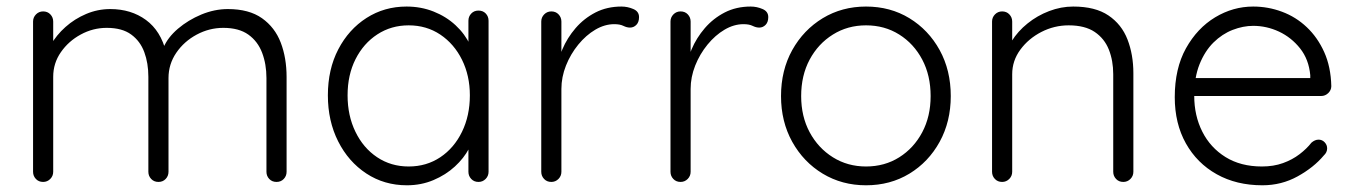

<svg xmlns="http://www.w3.org/2000/svg" viewBox="-20 -542 4031 572"><path d="M308.5 -515Q370.5 -515 414.9 -482.5Q459.2 -450 475 -386L461 -381.5L466.8 -399.8Q479.5 -430.2 510.1 -456.4Q540.8 -482.5 580 -498.8Q619.2 -515 658.8 -515Q721.8 -515 760.4 -487.8Q799 -460.5 816.4 -415Q833.8 -369.5 833.8 -312.5V-30.2Q833.8 -17.8 825.4 -8.9Q817 0 803.8 0Q790.5 0 782.1 -8.9Q773.8 -17.8 773.8 -30.2V-309.5Q773.8 -350.8 760.9 -384.8Q748 -418.8 719.9 -438.9Q691.8 -459 645.2 -459Q603.5 -459 566 -438.9Q528.5 -418.8 505.2 -384.8Q482 -350.8 482 -309.5V-30.2Q482 -17.8 473.6 -8.9Q465.2 0 452 0Q438.8 0 430.4 -8.9Q422 -17.8 422 -30.2V-313.2Q422 -353.8 409.9 -386.6Q397.8 -419.5 370.8 -439.2Q343.8 -459 298 -459Q257 -459 220.6 -439.2Q184.2 -419.5 161.4 -386.6Q138.5 -353.8 138.5 -313.2V-30.2Q138.5 -17.8 129.8 -8.9Q121 0 108.5 0Q95.2 0 86.9 -8.9Q78.5 -17.8 78.5 -30.2V-477.8Q78.5 -490.2 87.2 -499.1Q96 -508 108.5 -508Q121.8 -508 130.1 -499.1Q138.5 -490.2 138.5 -477.8V-385.2L112.2 -347.8Q114.5 -378.2 131.2 -407.9Q148 -437.5 175.1 -461.6Q202.2 -485.8 236.6 -500.4Q271 -515 308.5 -515Z M1405.5 -510.5Q1418.8 -510.5 1427.1 -501.8Q1435.5 -493 1435.5 -480.2V-30.2Q1435.5 -17.8 1426.8 -8.9Q1418 0 1405.5 0Q1392.2 0 1383.9 -8.9Q1375.5 -17.8 1375.5 -30.2V-149L1393 -156.5Q1393 -129.2 1377.5 -99.9Q1362 -70.5 1335 -45.8Q1308 -21 1271.4 -5.5Q1234.8 10 1192.2 10Q1124.8 10 1071.4 -25.1Q1018 -60.2 987.4 -120.9Q956.8 -181.5 956.8 -258Q956.8 -335.5 987.8 -395Q1018.8 -454.5 1071.9 -488.5Q1125 -522.5 1191.2 -522.5Q1234.2 -522.5 1271.8 -507.6Q1309.2 -492.8 1337.2 -466.8Q1365.2 -440.8 1380.9 -407.5Q1396.5 -374.2 1396.5 -337.8L1375.5 -353.2V-480.2Q1375.5 -492.8 1383.9 -501.6Q1392.2 -510.5 1405.5 -510.5ZM1197.5 -46Q1250.5 -46 1291.8 -73.6Q1333 -101.2 1356.4 -149.4Q1379.8 -197.5 1379.8 -258Q1379.8 -316.5 1356.4 -363.9Q1333 -411.2 1291.8 -438.9Q1250.5 -466.5 1197.5 -466.5Q1145.5 -466.5 1104.2 -439.6Q1063 -412.8 1039.2 -365.8Q1015.5 -318.8 1015.5 -258Q1015.5 -197.5 1038.9 -149.4Q1062.2 -101.2 1103.5 -73.6Q1144.8 -46 1197.5 -46Z M1622.5 0Q1609.2 0 1600.9 -8.9Q1592.5 -17.8 1592.5 -30.2V-477.8Q1592.5 -490.2 1601.2 -499.1Q1610 -508 1622.5 -508Q1635.8 -508 1644.1 -499.1Q1652.5 -490.2 1652.5 -477.8V-327.5L1638 -324.8Q1640.8 -360 1655.2 -394.6Q1669.8 -429.2 1694.8 -458.2Q1719.8 -487.2 1754.1 -504.9Q1788.5 -522.5 1831.5 -522.5Q1849.5 -522.5 1866.6 -515.2Q1883.8 -508 1883.8 -491Q1883.8 -476 1875.8 -467.9Q1867.8 -459.8 1856.8 -459.8Q1847.5 -459.8 1837.2 -464.9Q1827 -470 1810 -470Q1781.5 -470 1753.6 -453.6Q1725.8 -437.2 1702.8 -409.1Q1679.8 -381 1666.1 -346.6Q1652.5 -312.2 1652.5 -277V-30.2Q1652.5 -17.8 1643.8 -8.9Q1635 0 1622.5 0Z M2007.5 0Q1994.2 0 1985.9 -8.9Q1977.5 -17.8 1977.5 -30.2V-477.8Q1977.5 -490.2 1986.2 -499.1Q1995 -508 2007.5 -508Q2020.8 -508 2029.1 -499.1Q2037.5 -490.2 2037.5 -477.8V-327.5L2023 -324.8Q2025.8 -360 2040.2 -394.6Q2054.8 -429.2 2079.8 -458.2Q2104.8 -487.2 2139.1 -504.9Q2173.5 -522.5 2216.5 -522.5Q2234.5 -522.5 2251.6 -515.2Q2268.8 -508 2268.8 -491Q2268.8 -476 2260.8 -467.9Q2252.8 -459.8 2241.8 -459.8Q2232.5 -459.8 2222.2 -464.9Q2212 -470 2195 -470Q2166.5 -470 2138.6 -453.6Q2110.8 -437.2 2087.8 -409.1Q2064.8 -381 2051.1 -346.6Q2037.5 -312.2 2037.5 -277V-30.2Q2037.5 -17.8 2028.8 -8.9Q2020 0 2007.5 0Z M2812.5 -255.8Q2812.5 -179.8 2779.4 -119.5Q2746.2 -59.2 2689.2 -24.6Q2632.2 10 2560 10Q2488.5 10 2431.1 -24.6Q2373.8 -59.2 2340.2 -119.5Q2306.8 -179.8 2306.8 -255.8Q2306.8 -332.5 2340.2 -392.8Q2373.8 -453 2431.1 -487.8Q2488.5 -522.5 2560 -522.5Q2632.2 -522.5 2689.2 -487.8Q2746.2 -453 2779.4 -392.8Q2812.5 -332.5 2812.5 -255.8ZM2752.5 -255.8Q2752.5 -317.2 2727.5 -364.5Q2702.5 -411.8 2659 -439.1Q2615.5 -466.5 2560 -466.5Q2505.2 -466.5 2461.4 -439.1Q2417.5 -411.8 2392.1 -364.5Q2366.8 -317.2 2366.8 -255.8Q2366.8 -195.2 2392.1 -148Q2417.5 -100.8 2461.4 -73.4Q2505.2 -46 2560 -46Q2615.5 -46 2659 -73.4Q2702.5 -100.8 2727.5 -148Q2752.5 -195.2 2752.5 -255.8Z M3177.2 -522.5Q3243 -522.5 3282.2 -496Q3321.5 -469.5 3339 -424.4Q3356.5 -379.2 3356.5 -323.8V-30.2Q3356.5 -17.8 3347.8 -8.9Q3339 0 3326.5 0Q3313.2 0 3304.9 -8.9Q3296.5 -17.8 3296.5 -30.2V-320.8Q3296.5 -361.2 3283.5 -394.1Q3270.5 -427 3241.4 -446.8Q3212.2 -466.5 3163.8 -466.5Q3120.8 -466.5 3082.4 -446.8Q3044 -427 3019.8 -394.1Q2995.5 -361.2 2995.5 -320.8V-30.2Q2995.5 -17.8 2986.8 -8.9Q2978 0 2965.5 0Q2952.2 0 2943.9 -8.9Q2935.5 -17.8 2935.5 -30.2V-477.8Q2935.5 -490.2 2944.2 -499.1Q2953 -508 2965.5 -508Q2978.8 -508 2987.1 -499.1Q2995.5 -490.2 2995.5 -477.8V-393.5L2973 -358.2Q2975.2 -389.5 2993.8 -419.1Q3012.2 -448.8 3041.2 -472.1Q3070.2 -495.5 3105.6 -509Q3141 -522.5 3177.2 -522.5Z M3741 10Q3663.5 10 3604.8 -22.9Q3546 -55.8 3512.9 -114.9Q3479.8 -174 3479.8 -252.5Q3479.8 -338 3513.2 -398.1Q3546.8 -458.2 3600.1 -490.4Q3653.5 -522.5 3713.5 -522.5Q3757.8 -522.5 3799.1 -507.1Q3840.5 -491.8 3872.9 -461.2Q3905.2 -430.8 3925 -386.9Q3944.8 -343 3946.2 -285.2Q3946 -273.2 3937 -264.6Q3928 -256 3916 -256H3514.5L3502.5 -309.5H3896.5L3883.5 -297.8V-318Q3879.2 -365 3853.2 -397.8Q3827.2 -430.5 3790.4 -447.8Q3753.5 -465 3713.5 -465Q3683.5 -465 3652.2 -452.9Q3621 -440.8 3595.2 -415.4Q3569.5 -390 3553.6 -350.5Q3537.8 -311 3537.8 -256.8Q3537.8 -197.5 3561.8 -149.9Q3585.8 -102.2 3631 -74.1Q3676.2 -46 3739.5 -46Q3774.2 -46 3802.2 -56.1Q3830.2 -66.2 3851.6 -82.6Q3873 -99 3887 -117Q3897.5 -126 3908.2 -126Q3919 -126 3926.4 -118.1Q3933.8 -110.2 3933.8 -100Q3933.8 -88 3923.8 -78.8Q3894 -43.2 3845.9 -16.6Q3797.8 10 3741 10Z"/></svg>

Font: Quicksand Variable Light
Style: Regular
Weight: 300
Designer: Andrew Paglinawan
Foundry: Andrew Paglinawan
Version: Version 3.004